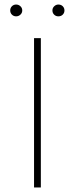

<svg xmlns="http://www.w3.org/2000/svg" viewBox="-20 -826 330 846"><path d="M25 -780Q25 -791 32.5 -798.5Q40 -806 51 -806Q62 -806 70 -798.5Q78 -791 78 -780Q78 -769 70 -761.5Q62 -754 51 -754Q40 -754 32.5 -761.5Q25 -769 25 -780ZM211 -780Q211 -791 219 -798.5Q227 -806 237 -806Q249 -806 256.5 -798.5Q264 -791 264 -780Q264 -769 256.5 -761.5Q249 -754 237 -754Q226 -754 218.5 -761.5Q211 -769 211 -780ZM130 -658H160V0H130Z"/></svg>

Font: Ysabeau Infant Extralight
Style: Regular
Weight: 200
Designer: Christian Thalmann (Catharsis Fonts)
Version: Version 0.003